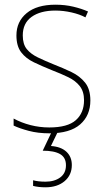

<svg xmlns="http://www.w3.org/2000/svg" viewBox="-20 -558 447 818"><path d="M365 -130Q365 -66 321.5 -28Q278 10 190 10Q142 10 102.5 -0.5Q63 -11 38 -23V-53Q71 -35 110 -25Q149 -15 190 -15Q268 -15 303 -46Q338 -77 338 -131Q338 -168 320 -191Q302 -214 271 -229Q240 -244 201 -259Q159 -276 124.5 -292.5Q90 -309 70 -335.5Q50 -362 50 -407Q50 -466 93.5 -502Q137 -538 216 -538Q257 -538 292.5 -529.5Q328 -521 355 -509L344 -484Q320 -497 285 -505Q250 -513 216 -513Q152 -513 114.5 -486Q77 -459 77 -407Q77 -370 94 -349Q111 -328 141 -313.5Q171 -299 208 -284Q249 -268 284.5 -251Q320 -234 342.5 -206Q365 -178 365 -130ZM286 145Q286 188 255 214Q224 240 174 240Q144 240 121 234V210Q143 216 174 216Q212 216 236.5 198Q261 180 261 146Q261 113 236 98.5Q211 84 162 84L202 0H228L197 64Q240 67 263 88.5Q286 110 286 145Z"/></svg>

Font: Noto Sans Bengali SemiCondensed Thin
Style: Regular
Weight: 100
Width: 4
Designer: Joana Ranito - Universal Thirst; Jelle Bosma - Monotype Design Team
Foundry: Universal Thirst ehf.
Version: Version 3.000; ttfautohint (v1.8.4.7-5d5b)